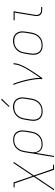

<svg xmlns="http://www.w3.org/2000/svg" viewBox="1224 -2011 1002 3490"><g transform="rotate(-90 1725.0 -266.0)"><path d="M9 215 258 -154 137 -501H64V-520H154L272 -174L505 -520H529L280 -151L401 196H474V215H384L266 -131L33 215Z M615 215 704 -323Q708 -350 716.5 -376.5Q725 -403 740 -427Q755 -451 776 -471.5Q797 -492 822.5 -505Q848 -518 875 -523Q902 -528 929 -528Q958 -528 985.5 -521.5Q1013 -515 1035.5 -499.5Q1058 -484 1072.5 -461Q1087 -438 1094 -411Q1101 -384 1100 -355Q1099 -326 1094 -297L1078 -197Q1073 -170 1064.5 -143Q1056 -116 1040.5 -92Q1025 -68 1003 -48Q981 -28 955 -15Q929 -2 902 3Q875 8 847 8Q818 8 790 0.5Q762 -7 741 -24.5Q720 -42 707.5 -67Q695 -92 691 -120L635 215ZM847 -11Q872 -11 897 -15.5Q922 -20 945.5 -32Q969 -44 989 -62.5Q1009 -81 1023 -103.5Q1037 -126 1045 -150.5Q1053 -175 1057 -200L1074 -300Q1078 -326 1079 -352Q1080 -378 1074.5 -402Q1069 -426 1056 -447.5Q1043 -469 1023.5 -483Q1004 -497 979 -503Q954 -509 928 -509Q904 -509 879 -504Q854 -499 831 -487Q808 -475 789 -456.5Q770 -438 756.5 -415.5Q743 -393 735.5 -369Q728 -345 724 -320L708 -221Q703 -196 702 -170Q701 -144 706 -120Q711 -96 722.5 -74.5Q734 -53 753 -38Q772 -23 796.5 -17Q821 -11 847 -11Z M1446 8Q1417 8 1389 1.5Q1361 -5 1338.5 -20Q1316 -35 1301 -58.5Q1286 -82 1279.5 -109Q1273 -136 1273.5 -165Q1274 -194 1279 -223L1296 -323Q1300 -351 1309 -377.5Q1318 -404 1333.5 -428.5Q1349 -453 1371 -473Q1393 -493 1419 -505.5Q1445 -518 1473 -524.5Q1501 -531 1528 -531Q1556 -531 1584 -523.5Q1612 -516 1634.5 -500.5Q1657 -485 1672 -462Q1687 -439 1694 -411.5Q1701 -384 1700 -355Q1699 -326 1694 -297L1678 -197Q1673 -169 1664 -142.5Q1655 -116 1639.5 -91.5Q1624 -67 1602 -47Q1580 -27 1554 -14.5Q1528 -2 1500.5 3Q1473 8 1446 8ZM1446 -11Q1471 -11 1496.5 -15.5Q1522 -20 1545.5 -32Q1569 -44 1589 -62.5Q1609 -81 1623 -103.5Q1637 -126 1645 -150.5Q1653 -175 1657 -200L1674 -300Q1678 -326 1679 -352.5Q1680 -379 1674 -403.5Q1668 -428 1655 -449Q1642 -470 1621.5 -484Q1601 -498 1576 -503.5Q1551 -509 1525 -509Q1500 -509 1475 -504Q1450 -499 1426.5 -487Q1403 -475 1383.5 -456.5Q1364 -438 1350 -416Q1336 -394 1328 -369.5Q1320 -345 1316 -320L1300 -220Q1295 -194 1294.5 -168Q1294 -142 1299.5 -117.5Q1305 -93 1317.5 -72Q1330 -51 1350 -37Q1370 -23 1395 -17Q1420 -11 1446 -11ZM1539 -594 1526 -606 1658 -747 1674 -733Z M2030 0Q2036 -34 2033.5 -68.5Q2031 -103 2027 -136.5Q2023 -170 2016.5 -203Q2010 -236 2003 -268.5Q1996 -301 1987.5 -333Q1979 -365 1970 -396.5Q1961 -428 1950 -459.5Q1939 -491 1927 -521L1946 -528Q1962 -490 1974.5 -450.5Q1987 -411 1998.5 -371Q2010 -331 2019.5 -290Q2029 -249 2036.5 -207.5Q2044 -166 2049.5 -124Q2055 -82 2054 -38Q2079 -72 2103 -106.5Q2127 -141 2150 -175.5Q2173 -210 2194.5 -245.5Q2216 -281 2235.5 -317.5Q2255 -354 2271 -391.5Q2287 -429 2294 -468L2302 -520H2323L2315 -468Q2309 -436 2297 -405Q2285 -374 2270.5 -343.5Q2256 -313 2239 -284Q2222 -255 2204.5 -226Q2187 -197 2168 -168.5Q2149 -140 2130 -111.5Q2111 -83 2091 -55.5Q2071 -28 2051 0Z M2646 8Q2617 8 2589 1.5Q2561 -5 2538.5 -20Q2516 -35 2501 -58.5Q2486 -82 2479.5 -109Q2473 -136 2473.5 -165Q2474 -194 2479 -223L2496 -323Q2500 -351 2509 -377.5Q2518 -404 2533.5 -428.5Q2549 -453 2571 -473Q2593 -493 2619 -505.5Q2645 -518 2673 -524.5Q2701 -531 2728 -531Q2756 -531 2784 -523.5Q2812 -516 2834.5 -500.5Q2857 -485 2872 -462Q2887 -439 2894 -411.5Q2901 -384 2900 -355Q2899 -326 2894 -297L2878 -197Q2873 -169 2864 -142.5Q2855 -116 2839.5 -91.5Q2824 -67 2802 -47Q2780 -27 2754 -14.5Q2728 -2 2700.5 3Q2673 8 2646 8ZM2646 -11Q2671 -11 2696.5 -15.5Q2722 -20 2745.5 -32Q2769 -44 2789 -62.5Q2809 -81 2823 -103.5Q2837 -126 2845 -150.5Q2853 -175 2857 -200L2874 -300Q2878 -326 2879 -352.5Q2880 -379 2874 -403.5Q2868 -428 2855 -449Q2842 -470 2821.5 -484Q2801 -498 2776 -503.5Q2751 -509 2725 -509Q2700 -509 2675 -504Q2650 -499 2626.5 -487Q2603 -475 2583.5 -456.5Q2564 -438 2550 -416Q2536 -394 2528 -369.5Q2520 -345 2516 -320L2500 -220Q2495 -194 2494.5 -168Q2494 -142 2499.5 -117.5Q2505 -93 2517.5 -72Q2530 -51 2550 -37Q2570 -23 2595 -17Q2620 -11 2646 -11Z M3294 0Q3276 0 3258 -3Q3240 -6 3225 -14Q3210 -22 3199 -35Q3188 -48 3183 -64.5Q3178 -81 3178 -99Q3178 -117 3181 -136L3241 -501H3102V-520H3265L3201 -132Q3197 -110 3200 -87.5Q3203 -65 3216 -48.5Q3229 -32 3250 -25.5Q3271 -19 3294 -19H3344V0Z"/></g></svg>

Font: Iosevka Etoile Thin Oblique
Style: Regular
Weight: 100
Italic angle: -9°
Designer: Belleve Invis
Foundry: Belleve Invis
Version: Version 15.5.2; ttfautohint (v1.8.4)